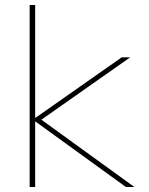

<svg xmlns="http://www.w3.org/2000/svg" viewBox="-20 -750 599 770"><path d="M99 -730H121V-278H123L468 -520H502L146 -270L519 0H485L123 -262H121V0H99Z"/></svg>

Font: Enso Thin
Style: Regular
Weight: 100
Designer: Coji Morishita
Foundry: UNDERFOREST DESIGN
Version: Version 1.000